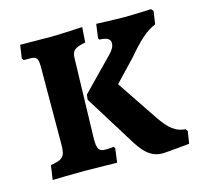

<svg xmlns="http://www.w3.org/2000/svg" viewBox="-82 -595 731 696"><g transform="rotate(-15 283.5 -247.0)"><path d="M101 -405 100 -114C100 -69 90 -59 44 -52L36 2C36 2 108 0 155 0C191 0 278 2 278 2L285 -51L281 -57C281 -57 267 -55 250 -55C225 -55 218 -65 219 -108L227 -404C228 -433 238 -441 279 -449L283 -506C283 -506 199 -501 164 -501L49 -502L42 -453L47 -445H71C95 -445 101 -438 101 -405ZM236 -265 234 -246 354 -53C383 -7 410 12 446 12C461 12 548 3 548 3L555 -43L549 -51C512 -54 489 -73 457 -120L355 -272L430 -351C476 -405 505 -432 541 -447L548 -495L541 -504C541 -504 472 -501 441 -501C406 -501 335 -504 335 -504L328 -452L331 -446C361 -445 372 -437 372 -422C372 -410 365 -397 352 -384Z"/></g></svg>

Font: Alegreya SC
Style: Bold
Weight: 700
Designer: Juan Pablo del Peral
Foundry: Huerta Tipografica
Version: Version 2.007;PS 002.007;hotconv 1.0.88;makeotf.lib2.5.64775